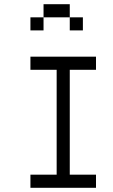

<svg xmlns="http://www.w3.org/2000/svg" viewBox="-20 -895 540 915"><path d="M437.5 0V-62.5H312.5Q312.5 -62.5 312.5 -562.5H437.5V-625H125V-562.5H250Q250 -562.5 250 -62.5H125V0ZM375 -750V-812.5H312.5V-750ZM187.5 -812.5H125V-750H187.5ZM187.5 -812.5H312.5V-875H187.5Z"/></svg>

Font: CalcUnifontExMono
Style: Regular
Weight: 500
Version: Version 15.0.06